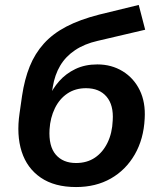

<svg xmlns="http://www.w3.org/2000/svg" viewBox="-20 -745 656 775"><path d="M287 10Q200 10 144.5 -28Q89 -66 67.5 -133Q46 -200 59 -288L69 -358Q79 -425 100 -477Q121 -529 157 -569Q193 -609 247.5 -637.5Q302 -666 380 -686L540 -725L566 -625L374 -580Q321 -568 283 -542.5Q245 -517 223 -480Q201 -443 193 -394L186 -351H177Q192 -387 219 -417.5Q246 -448 284.5 -466.5Q323 -485 373 -485Q430 -485 475 -457.5Q520 -430 544 -381Q568 -332 564 -266Q560 -184 524 -121.5Q488 -59 427.5 -24.5Q367 10 287 10ZM287 -87Q331 -87 363 -108.5Q395 -130 414 -169Q433 -208 435 -259Q439 -321 410 -355Q381 -389 327 -389Q284 -389 252 -367.5Q220 -346 201.5 -308Q183 -270 180 -223Q176 -155 205 -121Q234 -87 287 -87Z"/></svg>

Font: Nunito Sans 10pt
Style: Bold Italic
Weight: 700
Italic angle: -9°
Designer: Vernon Adams
Foundry: Vernon Adams
Version: Version 3.101;gftools[0.9.27]